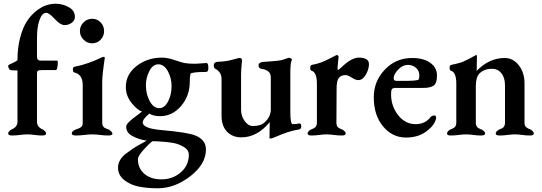

<svg xmlns="http://www.w3.org/2000/svg" viewBox="-20 -726 2915 1033"><path d="M328 -591Q305 -591 274.5 -624Q244 -657 229 -657Q206 -657 192.5 -618.5Q179 -580 179 -524V-421Q179 -400 198 -400H288Q291 -400 291 -387Q291 -374 288 -361.5Q285 -349 281 -349H209Q190 -349 184.5 -345.5Q179 -342 179 -333V-71Q179 -42 211 -29Q228 -18 228 -8Q228 3 208 3Q187 3 166 0Q145 -3 128 -3Q111 -3 88 0Q65 3 44 3Q24 3 24 -8Q24 -18 41 -29Q74 -42 74 -71V-347Q51 -347 35 -349Q32 -350 28 -357.5Q24 -365 24 -371Q24 -376 29 -378Q62 -392 74 -402Q74 -468 88 -522Q102 -576 123.5 -609.5Q145 -643 173 -665.5Q201 -688 227.5 -697Q254 -706 279 -706Q317 -706 350 -687.5Q383 -669 383 -635Q383 -616 366 -603.5Q349 -591 328 -591Z M535 -420Q544 -420 544 -415Q530 -324 530 -286V-65Q530 -61 530.5 -57.5Q531 -54 532.5 -51Q534 -48 535.5 -45.5Q537 -43 539.5 -41Q542 -39 543.5 -38Q545 -37 549 -35.5Q553 -34 554.5 -33Q556 -32 560.5 -30.5Q565 -29 566 -29Q584 -16 585 -8Q585 3 563 3Q542 3 518.5 0Q495 -3 476 -3Q458 -3 434 0Q410 3 388 3Q366 3 366 -8Q366 -19 384 -28Q386 -28 387 -29Q398 -33 401 -34Q404 -35 412 -39.5Q420 -44 422.5 -50Q425 -56 425 -65V-268Q425 -326 380 -336Q372 -338 372 -352Q372 -365 381 -367Q419 -374 455 -387Q491 -400 511.5 -410Q532 -420 535 -420ZM429.5 -512.5Q410 -532 410 -559Q410 -586 429.5 -605.5Q449 -625 476 -625Q503 -625 521.5 -605.5Q540 -586 540 -559Q540 -532 521.5 -512.5Q503 -493 476 -493Q449 -493 429.5 -512.5Z M722 130Q722 179 756.5 209Q791 239 849 239Q909 239 952.5 201.5Q996 164 996 106Q996 82 972 66.5Q948 51 917 44Q880 37 821 34H799Q778 51 750 82.5Q722 114 722 130ZM765 -268Q765 -220 785.5 -182Q806 -144 837 -144Q865 -144 884 -179.5Q903 -215 903 -263Q903 -308 882.5 -344Q862 -380 832 -380Q802 -380 783.5 -343.5Q765 -307 765 -268ZM1001 -286Q1001 -210 954 -155.5Q907 -101 842 -101Q803 -101 784 -115Q748 -86 748 -67Q748 -35 850 -26Q989 -14 1031 3Q1088 26 1088 78Q1088 157 1004 222Q920 287 829 287Q774 287 729 278.5Q684 270 649.5 243.5Q615 217 615 176Q615 155 625.5 136Q636 117 657 101Q678 85 694.5 74Q711 63 736.5 49Q762 35 769 31Q726 24 692.5 6Q659 -12 659 -44Q659 -56 675.5 -71.5Q692 -87 715 -103.5Q738 -120 744 -127Q723 -130 690 -169.5Q657 -209 657 -258Q657 -326 715 -371Q773 -416 852 -416Q881 -416 919 -403Q957 -390 972 -387Q995 -383 1031 -383Q1041 -383 1063.5 -385Q1086 -387 1091 -387Q1101 -387 1101 -360Q1101 -339 1089 -339Q1063 -339 1047.5 -338Q1032 -337 1027 -336Q1022 -335 1017 -334Q1012 -333 1007 -332Q1001 -321 1001 -286Z M1533 -415H1535Q1543 -415 1548 -409.5Q1553 -404 1548 -398Q1542 -384 1542 -329V-125Q1542 -58 1555 -58Q1576 -58 1590 -62Q1594 -63 1597.5 -59Q1601 -55 1601 -46Q1601 -37 1596 -33Q1591 -29 1586 -29Q1533 -21 1459 12Q1445 19 1433 19Q1430 19 1429.5 18.5Q1429 18 1430 16Q1430 15 1430 14Q1430 7 1430.5 -22Q1431 -51 1431 -62V-69Q1364 13 1278 13Q1231 13 1201.5 -17.5Q1172 -48 1172 -103V-300Q1172 -338 1140 -355Q1130 -360 1130 -373Q1130 -390 1147 -393Q1169 -394 1186 -396Q1203 -398 1211.5 -400Q1220 -402 1237 -406.5Q1254 -411 1265 -414Q1274 -415 1278.5 -411Q1283 -407 1282 -400Q1277 -350 1277 -326V-136Q1277 -101 1296.5 -74.5Q1316 -48 1340 -48Q1383 -48 1403 -67Q1437 -98 1437 -137V-308Q1437 -333 1421 -343.5Q1405 -354 1388 -355Q1385 -355 1381.5 -356.5Q1378 -358 1374.5 -362.5Q1371 -367 1371 -375Q1371 -384 1380 -388.5Q1389 -393 1395 -393Q1427 -395 1446.5 -396.5Q1466 -398 1480 -400Q1494 -402 1498.5 -403.5Q1503 -405 1515 -409Q1527 -413 1533 -415Z M1791 -250 1790 -65Q1790 -61 1790.5 -57.5Q1791 -54 1792.5 -51Q1794 -48 1795 -45.5Q1796 -43 1798.5 -41Q1801 -39 1802.5 -38Q1804 -37 1807 -35.5Q1810 -34 1811.5 -33Q1813 -32 1817 -30.5Q1821 -29 1822 -29Q1840 -18 1840 -8Q1840 3 1819 3Q1798 3 1776 0Q1754 -3 1737 -3Q1720 -3 1698 0Q1676 3 1655 3Q1635 3 1635 -8Q1635 -18 1652 -29Q1653 -29 1656.5 -30.5Q1660 -32 1661 -32.5Q1662 -33 1665.5 -34.5Q1669 -36 1670 -37Q1671 -38 1674 -40Q1677 -42 1678 -43.5Q1679 -45 1680.5 -47.5Q1682 -50 1683 -52.5Q1684 -55 1684.5 -58.5Q1685 -62 1685 -66V-276Q1685 -338 1655 -346Q1649 -348 1649 -362Q1649 -375 1658 -377Q1686 -382 1707.5 -390Q1729 -398 1753.5 -411Q1778 -424 1789 -429Q1790 -429 1790.5 -429.5Q1791 -430 1792 -430Q1797 -430 1802 -423Q1802 -420 1801 -412.5Q1800 -405 1798.5 -390Q1797 -375 1796 -360Q1796 -350 1798 -350Q1802 -350 1816 -363Q1871 -416 1910 -416Q1965 -416 1965 -381Q1965 -353 1948 -324Q1931 -295 1908 -295Q1893 -295 1872.5 -308.5Q1852 -322 1838 -322Q1816 -322 1803.5 -307.5Q1791 -293 1791 -250Z M2197 -414Q2259 -414 2295 -388Q2331 -362 2331 -321Q2331 -275 2311 -264Q2291 -253 2259 -253H2107Q2094 -253 2089 -247Q2084 -241 2084 -219Q2084 -155 2122 -106.5Q2160 -58 2217 -58Q2269 -58 2299 -99Q2309 -105 2316 -105Q2323 -105 2325.5 -98Q2328 -91 2325 -84Q2316 -50 2272.5 -18Q2229 14 2164 14Q2091 14 2041 -46Q1991 -106 1991 -203Q1991 -289 2050.5 -351.5Q2110 -414 2197 -414ZM2175 -377Q2146 -377 2122 -351.5Q2098 -326 2098 -305Q2098 -291 2112 -291H2174Q2209 -291 2229 -296Q2236 -297 2236 -321Q2236 -346 2217.5 -361.5Q2199 -377 2175 -377Z M2629 -356Q2585 -356 2560 -331Q2540 -311 2540 -262V-65Q2540 -61 2540.5 -57.5Q2541 -54 2542.5 -51Q2544 -48 2545 -45.5Q2546 -43 2548.5 -41Q2551 -39 2552.5 -38Q2554 -37 2557 -35.5Q2560 -34 2561.5 -33Q2563 -32 2567 -30.5Q2571 -29 2572 -29Q2590 -18 2590 -8Q2590 3 2569 3Q2548 3 2526 0Q2504 -3 2487 -3Q2470 -3 2448 0Q2426 3 2405 3Q2385 3 2385 -8Q2385 -18 2402 -29Q2403 -29 2406.5 -30.5Q2410 -32 2411 -32.5Q2412 -33 2415.5 -34.5Q2419 -36 2420 -37Q2421 -38 2424 -40Q2427 -42 2428 -43.5Q2429 -45 2430.5 -47.5Q2432 -50 2433 -52.5Q2434 -55 2434.5 -58.5Q2435 -62 2435 -66V-276Q2435 -338 2405 -346Q2399 -348 2399 -362Q2399 -375 2408 -377Q2423 -380 2437 -383.5Q2451 -387 2460.5 -390Q2470 -393 2483 -399.5Q2496 -406 2501.5 -408.5Q2507 -411 2522 -419.5Q2537 -428 2541 -430Q2546 -430 2546 -423Q2546 -420 2545.5 -393.5Q2545 -367 2545 -356Q2545 -345 2544 -344Q2611 -414 2695 -414Q2741 -414 2771.5 -374.5Q2802 -335 2802 -277V-67Q2802 -57 2804.5 -50.5Q2807 -44 2814 -39.5Q2821 -35 2823 -34Q2825 -33 2835 -29Q2852 -18 2852 -8Q2852 3 2832 3Q2811 3 2789.5 0Q2768 -3 2751 -3Q2734 -3 2711.5 0Q2689 3 2668 3Q2647 3 2647 -8Q2647 -18 2665 -29Q2666 -29 2670.5 -31Q2675 -33 2676 -33.5Q2677 -34 2681.5 -36Q2686 -38 2687 -39.5Q2688 -41 2690.5 -44Q2693 -47 2694 -49.5Q2695 -52 2696 -56Q2697 -60 2697 -65V-266Q2697 -307 2678.5 -331Q2660 -355 2629 -356Z"/></svg>

Font: EB Garamond 12
Style: Bold
Weight: 700
Version: Version 0.016